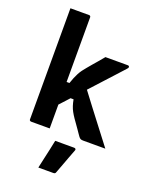

<svg xmlns="http://www.w3.org/2000/svg" viewBox="-179 -848 958 1200"><g transform="rotate(20 300.0 -248.0)"><path d="M211 0Q189 0 169.5 0Q150 0 129.5 0Q109 0 87 0Q84 0 81.5 -1.5Q79 -3 77.5 -5Q76 -7 76 -11Q76 -91 76 -171Q76 -251 76 -331.5Q76 -412 76 -492Q76 -572 76 -652Q76 -680 76 -705Q76 -730 76 -750Q101 -750 121.5 -750Q142 -750 161.5 -750Q181 -750 200 -750Q204 -750 206 -748.5Q208 -747 209.5 -745Q211 -743 211 -739Q211 -647 211 -554.5Q211 -462 211 -369.5Q211 -277 211 -184.5Q211 -92 211 0ZM434 0Q422 0 416 -3Q410 -6 404 -14Q400 -19 393 -29.5Q386 -40 376.5 -53.5Q367 -67 356.5 -82Q346 -97 336 -111Q323 -130 314 -146.5Q305 -163 299 -181.5Q293 -200 289 -222H248L331 -328Q373 -272 414.5 -217.5Q456 -163 497.5 -109Q539 -55 581 0Q559 0 538.5 0Q518 0 493.5 0Q469 0 434 0ZM192 -309H230Q237 -330 244 -347Q251 -364 259 -379Q267 -394 276.5 -407Q286 -420 298 -434Q311 -450 324 -465Q337 -480 352.5 -498Q368 -516 386 -538H535Q538 -538 540.5 -537Q543 -536 544 -534Q545 -532 545 -529Q545 -526 544 -523.5Q543 -521 537 -515Q506 -480 475.5 -447.5Q445 -415 416 -382.5Q387 -350 358.5 -319.5Q330 -289 301.5 -258Q273 -227 246.5 -197Q220 -167 192 -138ZM270 61Q304 61 333 61Q362 61 396 61Q402 61 405.5 64.5Q409 68 407 74Q396 103 385.5 130.5Q375 158 365 185.5Q355 213 343 244Q342 248 338.5 251Q335 254 328 254Q308 254 284 254Q260 254 228 254Q235 221 242.5 188Q250 155 257 123Q264 91 270 61Z"/></g></svg>

Font: Recursive Monospace
Style: Bold
Weight: 700
Version: Version 1.047